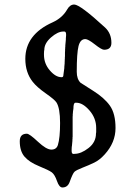

<svg xmlns="http://www.w3.org/2000/svg" viewBox="-20 -747 584 844"><path d="M270.5 -595.7Q270.5 -608.4 262.7 -608.4H258.3Q233.9 -608.4 204.3 -582.5Q174.8 -556.6 174.8 -527.8L173.8 -522.9L173.3 -512.2V-506.3Q173.3 -467.3 199 -437.5Q224.6 -407.7 250 -407.7H252Q258.8 -407.7 258.8 -418.5L262.7 -447.8Q262.7 -450.2 262.7 -452.6L264.2 -468.3V-473.6L264.6 -479V-484.4L265.1 -489.7V-495.1L265.6 -500V-515.6L266.1 -523.4V-531.7L266.6 -534.2V-539.6L267.1 -542V-547.4L269.5 -573.2V-578.6L270.5 -590.8ZM294.9 -83Q294.9 -70.3 303.2 -70.3H305.7L308.1 -70.8Q336.4 -70.8 369.1 -96.2Q401.9 -121.6 401.9 -160.2L402.8 -166V-184.6Q402.8 -227.5 373.3 -261.5Q343.8 -295.4 315.9 -295.4H311.5Q302.7 -295.4 302.7 -269.5Q300.3 -254.9 300.3 -248.5L299.8 -245.6V-239.3L299.3 -233.4V-146L298.8 -143.1V-136.7L298.3 -133.8Q298.3 -130.9 298.3 -127.9L297.4 -118.7L296.4 -106.9L295.4 -101.1L294.9 -90.3ZM440.4 -68.4Q418 -43.5 394 -32Q370.1 -20.5 342.5 -9.8Q314.9 1 307.4 8.1Q299.8 15.1 286.1 53.2Q277.3 77.1 254.4 77.1Q240.2 77.1 230.5 48.8Q220.7 20.5 207.8 10.7Q194.8 1 151.6 -16.6Q108.4 -34.2 87.6 -58.6Q66.9 -83 66.9 -126Q66.9 -159.2 98.1 -159.2Q109.4 -159.2 146.5 -124.3Q183.6 -89.4 205.8 -89.4Q228 -89.4 234.4 -109.4Q244.1 -140.6 244.1 -206.3Q244.1 -272 228 -296.9Q220.2 -309.1 180.9 -336.7Q141.6 -364.3 123.5 -387.7Q91.3 -428.7 91.3 -488.3Q91.3 -595.2 211.4 -648.9Q254.4 -668.5 275.4 -705.6Q287.6 -727.1 306.2 -727.1Q332 -727.1 441.9 -626Q469.7 -600.1 469.7 -558.6Q469.7 -528.3 437.5 -528.3Q426.8 -528.3 397 -551.8Q367.2 -575.2 355 -575.2Q333 -575.2 325.2 -544.4Q317.4 -513.7 317.4 -431.6Q317.4 -399.4 334 -383.3Q337.4 -380.4 387.9 -348.9Q438.5 -317.4 463.1 -282.5Q487.8 -247.6 487.8 -184.1Q487.8 -120.6 440.4 -68.4Z"/></svg>

Font: Averia Gruesa Libre
Style: Regular
Weight: 400
Italic angle: -1.70001°
Version: Version 1.002